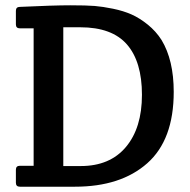

<svg xmlns="http://www.w3.org/2000/svg" viewBox="-20 -705 719 725"><path d="M55 -679Q183 -685 245 -685Q307 -685 337.5 -682.5Q368 -680 407 -672Q446 -664 476.5 -650.5Q507 -637 538 -612Q569 -587 590 -554Q636 -478 636 -358Q636 -177 536 -88.5Q436 0 263 0H55Q40 0 40 -15V-64Q40 -79 55 -79H107V-598H55Q40 -598 40 -613V-664Q40 -679 55 -679ZM283 -602H219V-78H285Q395 -78 455.5 -150Q516 -222 516 -347Q516 -472 459.5 -537Q403 -602 283 -602Z"/></svg>

Font: Crete Round
Style: Regular
Weight: 400
Designer: Veronika Burian
Foundry: TypeTogether
Version: Version 1.001